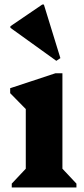

<svg xmlns="http://www.w3.org/2000/svg" viewBox="-20 -829 371 849"><path d="M32 0V-17L110 -100L94 -72V-378L137 -303L25 -417V-439L225 -505H256V-71L241 -99L318 -17V0ZM229 -560 26 -706V-713L167 -809H174L247 -572Z"/></svg>

Font: Platypi Light
Style: Bold
Weight: 700
Version: Version 1.200